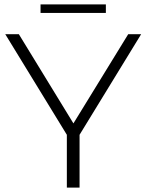

<svg xmlns="http://www.w3.org/2000/svg" viewBox="-20 -856 668 876"><path d="M343 0H285V-241L4 -700H66L315 -293L565 -700H624L343 -241ZM165 -797V-836H463V-797Z"/></svg>

Font: Montserrat-Alt1 Light
Style: Regular
Weight: 300
Designer: Differentunic
Foundry: Differentunic
Version: Version 7.222